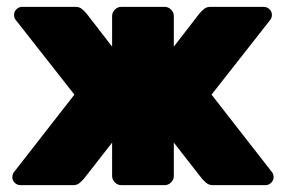

<svg xmlns="http://www.w3.org/2000/svg" viewBox="-20 -540 834 560"><path d="M773 -497Q773 -489 769 -483L597 -264L774 -37Q778 -31 778 -23Q778 -14 771 -7Q764 0 754 0H601Q590 0 583 -5.5Q576 -11 569 -19L487 -124V-27Q487 -16 479 -8Q471 0 460 0H334Q323 0 315 -8Q307 -16 307 -27V-124L225 -19Q218 -11 211 -5.5Q204 0 193 0H40Q30 0 23 -7Q16 -14 16 -23Q16 -31 20 -37L197 -264L25 -483Q21 -489 21 -497Q21 -506 28 -513Q35 -520 45 -520H200Q211 -520 218 -514.5Q225 -509 232 -501L307 -404V-493Q307 -504 315 -512Q323 -520 334 -520H460Q471 -520 479 -512Q487 -504 487 -493V-404L562 -501Q569 -509 576 -514.5Q583 -520 594 -520H749Q759 -520 766 -513Q773 -506 773 -497Z"/></svg>

Font: Hezaedrus
Style: Bold
Weight: 700
Designer: Hubert & Fischer
Foundry: Hubert & Fischer
Version: Version 1.10;September 3, 2019;FontCreator 11.5.0.2425 64-bi